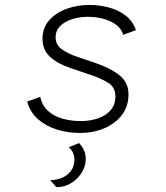

<svg xmlns="http://www.w3.org/2000/svg" viewBox="-20 -526 672 777"><path d="M302 12Q255 12 211 -1.5Q167 -15 134.5 -43Q102 -71 90 -115L143 -134Q150 -99 174.5 -77Q199 -55 234 -45.5Q269 -36 307 -36Q346 -36 378 -47.5Q410 -59 428.5 -81Q447 -103 447 -136Q447 -174 415.5 -192.5Q384 -211 341 -225L267 -250Q213 -268 182.5 -296Q152 -324 152 -370Q152 -414 179.5 -444.5Q207 -475 250 -490.5Q293 -506 341 -506Q383 -506 421.5 -495.5Q460 -485 489 -462.5Q518 -440 530 -404L479 -385Q471 -411 448.5 -427Q426 -443 396 -450.5Q366 -458 335 -458Q302 -458 272 -448.5Q242 -439 223.5 -420.5Q205 -402 205 -375Q205 -344 231 -326Q257 -308 290 -297L364 -272Q428 -250 464 -221Q500 -192 500 -144Q500 -96 473.5 -61Q447 -26 402.5 -7Q358 12 302 12ZM208 231 183 203Q206 203 228.5 194.5Q251 186 266 167Q281 148 281 119Q281 105 275.5 92.5Q270 80 258 70L300 53Q314 68 320.5 83.5Q327 99 327 117Q327 140 317 161Q307 182 290 198Q273 214 252 223Q231 232 208 231Z"/></svg>

Font: Atkinson Hyperlegible Mono ExtraLight
Style: Italic
Weight: 200
Italic angle: -12°
Monospace: yes
Designer: Elliott Scott, Megan Eiswerth, Linus Boman, Theodore Petrosky, Letters from Sweden
Foundry: Applied Design Works, Letters from Sweden
Version: Version 2.001